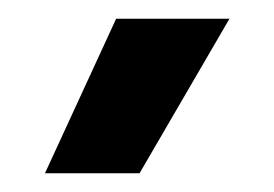

<svg xmlns="http://www.w3.org/2000/svg" viewBox="-20 -734 293 205"><path d="M104 -714H225L129 -549H28Z"/></svg>

Font: Chakra Petch SemiBold
Style: Regular
Weight: 600
Designer: Katatrad Aksorn Co.,Ltd.
Foundry: Cadson Demak Co.,Ltd.
Version: Version 1.000; ttfautohint (v1.6)